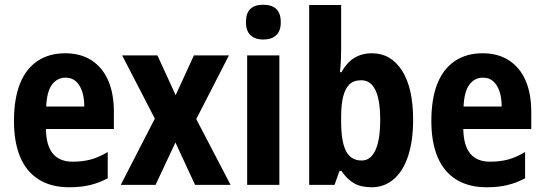

<svg xmlns="http://www.w3.org/2000/svg" viewBox="-20 -781 2300 811"><path d="M255 -556Q321 -556 367 -526Q413 -496 437 -441Q461 -386 461 -309V-236H174Q175 -166 203.5 -132Q232 -98 287 -98Q328 -98 362.5 -107Q397 -116 435 -139V-28Q400 -9 361 0.5Q322 10 273 10Q196 10 143.5 -23Q91 -56 65 -118.5Q39 -181 39 -270Q39 -363 64 -426.5Q89 -490 138 -523Q187 -556 255 -556ZM257 -453Q222 -453 200 -424Q178 -395 175 -331H336Q336 -369 326.5 -396Q317 -423 300 -438Q283 -453 257 -453Z M634 -280 496 -547H645L722 -379L799 -547H947L809 -278L954 0H804L721 -179L637 0H490Z M1160 -547V0H1024V-547ZM1092 -761Q1128 -761 1147 -743Q1166 -725 1166 -687Q1166 -650 1146.5 -632Q1127 -614 1092 -614Q1058 -614 1038.5 -632Q1019 -650 1019 -687Q1019 -726 1037.5 -743.5Q1056 -761 1092 -761Z M1421 -574Q1421 -553 1420 -528Q1419 -503 1416 -476H1422Q1444 -516 1476 -536Q1508 -556 1551 -556Q1631 -556 1678 -483Q1725 -410 1725 -275Q1725 -185 1703.5 -121Q1682 -57 1642.5 -23.5Q1603 10 1550 10Q1505 10 1476 -6.5Q1447 -23 1422 -59H1414L1393 0H1286V-760H1421ZM1506 -442Q1474 -442 1456 -424.5Q1438 -407 1429.5 -373Q1421 -339 1421 -290V-266Q1421 -183 1441.5 -143Q1462 -103 1508 -103Q1545 -103 1565.5 -146Q1586 -189 1586 -276Q1586 -358 1566 -400Q1546 -442 1506 -442Z M2018 -556Q2084 -556 2130 -526Q2176 -496 2200 -441Q2224 -386 2224 -309V-236H1937Q1938 -166 1966.5 -132Q1995 -98 2050 -98Q2091 -98 2125.5 -107Q2160 -116 2198 -139V-28Q2163 -9 2124 0.5Q2085 10 2036 10Q1959 10 1906.5 -23Q1854 -56 1828 -118.5Q1802 -181 1802 -270Q1802 -363 1827 -426.5Q1852 -490 1901 -523Q1950 -556 2018 -556ZM2020 -453Q1985 -453 1963 -424Q1941 -395 1938 -331H2099Q2099 -369 2089.5 -396Q2080 -423 2063 -438Q2046 -453 2020 -453Z"/></svg>

Font: Noto Sans Condensed
Style: Regular
Weight: 400
Width: 3
Version: Version 2.013